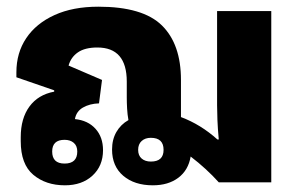

<svg xmlns="http://www.w3.org/2000/svg" viewBox="-20 -545 900 574"><path d="M174 9Q117 9 79.5 -22.5Q42 -54 42 -123V-135Q42 -191 68 -226.5Q94 -262 142 -271V-275L29 -314V-329Q29 -387 58.5 -431Q88 -475 143 -500Q198 -525 274 -525Q407 -525 464 -469Q521 -413 521 -306V-195Q580 -173 630 -128H634Q631 -161 630 -186.5Q629 -212 629 -230V-512H791V0H634Q597 -41 550 -77Q543 -36 513 -13.5Q483 9 437 9Q382 9 348.5 -19.5Q315 -48 315 -98Q315 -128 328 -150.5Q341 -173 364 -186Q361 -202 360 -220Q359 -238 359 -253V-301Q359 -403 271 -403Q234 -403 213 -388.5Q192 -374 185 -349L285 -306L276 -236Q248 -235 228 -223.5Q208 -212 204 -189Q243 -185 265.5 -160Q288 -135 288 -96Q288 -49 256.5 -20Q225 9 174 9ZM431 -62Q469 -62 469 -97Q469 -133 431 -133Q414 -133 403.5 -123.5Q393 -114 393 -97Q393 -80 403.5 -71Q414 -62 431 -62ZM173 -56Q211 -56 211 -92Q211 -109 200.5 -118Q190 -127 173 -127Q136 -127 136 -92Q136 -56 173 -56Z"/></svg>

Font: Noto Sans Thai Looped UI ExtraBold
Style: Regular
Weight: 800
Designer: Cadson Demak Team
Foundry: Cadson Demak Co., Ltd.
Version: Version 1.000